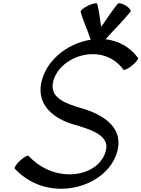

<svg xmlns="http://www.w3.org/2000/svg" viewBox="-20 -1108 861 1169"><path d="M70 -81C279 144 652 32 698 -203C724 -338 604 -412 476 -449C386 -476 285 -508 302 -603C334 -769 606 -857 731 -684C736 -678 760 -689 784 -709C809 -729 825 -750 820 -756C769 -825 698 -860 623 -869C672 -925 727 -978 774 -1036C780 -1044 767 -1061 746 -1074C724 -1087 701 -1092 696 -1084C659 -1039 629 -991 596 -944C589 -991 584 -1039 572 -1084C570 -1092 545 -1087 517 -1074C489 -1061 469 -1044 471 -1036C487 -977 514 -924 532 -866C390 -844 255 -738 230 -597C207 -468 306 -386 426 -351C525 -322 645 -287 626 -197C591 -30 318 19 154 -159C149 -165 126 -152 102 -130C79 -109 65 -87 70 -81Z"/></svg>

Font: Nupuram Medium Oblique
Style: Regular
Weight: 500
Designer: Santhosh Thottingal (santhosh.thottingal@gmail.com)
Foundry: SMC
Version: Version 1.000